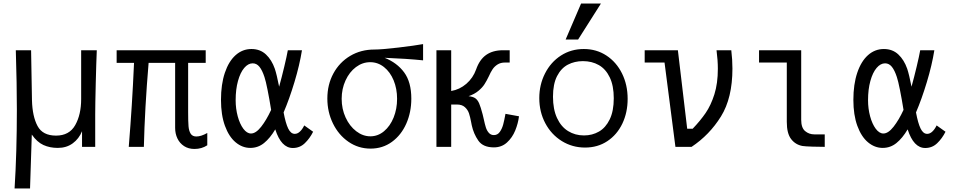

<svg xmlns="http://www.w3.org/2000/svg" viewBox="-20 -836 5440 1093"><path d="M76 -212.5Q76 -355.5 70 -550H157L162 -265Q164.5 -173 193.8 -118.5Q223 -64 299 -64Q374.5 -64 408.2 -123.8Q442 -183.5 442 -272V-550H531Q528 -482 525 -359.8Q522 -237.5 522 -185V0H447V-89Q429.5 -46 394 -20Q358.5 6 309 6Q263.5 6 227.2 -10.5Q191 -27 161 -70L151 237H63Q76 32.5 76 -212.5Z M977 -108V-478H826Q804 -216 799 0H713Q723.5 -130.5 730.2 -237.2Q737 -344 743 -478H644V-550H1151V-478H1051V-197Q1051 -144 1053.2 -117.2Q1055.5 -90.5 1065.5 -74.8Q1075.5 -59 1098 -59Q1124.5 -59 1160 -79V-9Q1128 12 1087 12Q1053 12 1028 -4.2Q1003 -20.5 990 -47.8Q977 -75 977 -108Z M1238 -267.5Q1238 -356 1260 -421.5Q1282 -487 1321.2 -522Q1360.5 -557 1411.5 -557Q1461 -557 1494 -526Q1527 -495 1544.5 -444.5Q1555.5 -411.5 1569 -342.5Q1584 -396.5 1598.2 -456.2Q1612.5 -516 1618.5 -550H1699Q1685.5 -465.5 1656.2 -368.5Q1627 -271.5 1594.5 -196Q1606 -134 1620.8 -104Q1635.5 -74 1658 -74Q1673.5 -74 1687.2 -86.8Q1701 -99.5 1712 -122L1762.5 -86Q1743.5 -48 1715.2 -20.8Q1687 6.5 1647 6.5Q1581 6.5 1547 -99.5Q1517.5 -49.5 1483.2 -21.8Q1449 6 1405 6Q1359.5 6 1321.2 -26Q1283 -58 1260.5 -119.8Q1238 -181.5 1238 -267.5ZM1409 -76Q1436.5 -76 1466.8 -114.5Q1497 -153 1523.5 -210.5Q1513.5 -273 1503.2 -324.2Q1493 -375.5 1485.5 -397.5Q1473 -436 1457 -455.8Q1441 -475.5 1418.5 -475.5Q1392.5 -475.5 1370.2 -449.2Q1348 -423 1334.8 -375.2Q1321.5 -327.5 1321.5 -265.5Q1321.5 -218 1333.2 -174.2Q1345 -130.5 1365.2 -103.2Q1385.5 -76 1409 -76Z M1843.5 -275Q1843.5 -354.5 1878 -418Q1912.5 -481.5 1973.5 -517.8Q2034.5 -554 2111 -554Q2152 -554 2247.2 -565.2Q2342.5 -576.5 2388.5 -585V-492.5Q2295 -502 2169.5 -507Q2240 -479 2280.8 -423.8Q2321.5 -368.5 2321.5 -274.5Q2321.5 -197 2292.8 -132Q2264 -67 2211.2 -28.5Q2158.5 10 2089.5 10Q2020 10 1963.8 -28.8Q1907.5 -67.5 1875.5 -133Q1843.5 -198.5 1843.5 -275ZM2240.5 -273.5Q2240.5 -331 2220.8 -378.8Q2201 -426.5 2166 -454.2Q2131 -482 2087.5 -482Q2043.5 -482 2006.2 -454Q1969 -426 1947 -378Q1925 -330 1925 -273.5Q1925 -216 1947.5 -167Q1970 -118 2007.8 -89Q2045.5 -60 2088.5 -60Q2131.5 -60 2166.2 -89Q2201 -118 2220.8 -167Q2240.5 -216 2240.5 -273.5Z M2665.5 -123 2662 -141Q2656.5 -170.5 2649.8 -190.8Q2643 -211 2626.5 -226Q2610 -241 2581.5 -241H2548.5V0H2464.5V-550H2548.5V-318Q2596.5 -326 2634.8 -359Q2673 -392 2690.5 -441Q2710 -497 2747.8 -523.5Q2785.5 -550 2843.5 -550H2881.5V-480H2854.5Q2830 -480 2812.5 -469Q2795 -458 2784 -441.5Q2773 -425 2762.5 -401Q2750.5 -376 2738.2 -356.8Q2726 -337.5 2703.5 -318.8Q2681 -300 2647.5 -288.5Q2672 -286 2685.5 -276.8Q2699 -267.5 2707.8 -247.2Q2716.5 -227 2727.5 -185Q2730.5 -174.5 2734 -157.5Q2740 -129 2745.8 -110.8Q2751.5 -92.5 2762.8 -79.8Q2774 -67 2791.5 -67Q2812.5 -67 2825.2 -85Q2838 -103 2844.5 -127.2Q2851 -151.5 2857.5 -188L2934.5 -174Q2929.5 -133.5 2913 -93Q2896.5 -52.5 2866 -24.8Q2835.5 3 2791.5 3Q2729.5 3 2702.8 -35.8Q2676 -74.5 2665.5 -123Z M3050 -277.5Q3050 -354 3082.8 -418.2Q3115.5 -482.5 3173.2 -519.8Q3231 -557 3303.5 -557Q3375.5 -557 3432.2 -519.8Q3489 -482.5 3521 -417.8Q3553 -353 3553 -273Q3553 -195.5 3522.8 -132.2Q3492.5 -69 3437.5 -32.5Q3382.5 4 3310.5 4Q3238 4 3178.2 -33Q3118.5 -70 3084.2 -134.5Q3050 -199 3050 -277.5ZM3474 -276.5Q3474 -348 3451.2 -395.5Q3428.5 -443 3389 -465.5Q3349.5 -488 3298.5 -488Q3251 -488 3212.8 -468Q3174.5 -448 3151.2 -402.8Q3128 -357.5 3128 -285.5Q3128 -214 3151 -164.2Q3174 -114.5 3214 -89.8Q3254 -65 3304.5 -65Q3351.5 -65 3389.8 -87Q3428 -109 3451 -156.5Q3474 -204 3474 -276.5ZM3200 -611 3288 -816H3401L3271 -611Z M3763 -480H3650V-550H3839L3892 -103H3923Q3967 -149 3997 -192.8Q4027 -236.5 4046.8 -299Q4066.5 -361.5 4066.5 -444.5Q4066.5 -492.5 4059 -550H4143Q4149.5 -496.5 4149.5 -445.5Q4149.5 -278 4084.2 -173Q4019 -68 3917 0H3825Z M4459 -142V-480H4301V-550H4541V-154Q4541 -108.5 4563.2 -89.8Q4585.5 -71 4616 -71H4675V0Q4648 0 4605.8 -1.2Q4563.5 -2.5 4548 -5Q4508 -12.5 4483.5 -44.5Q4459 -76.5 4459 -142Z M4838 -267.5Q4838 -356 4860 -421.5Q4882 -487 4921.2 -522Q4960.5 -557 5011.5 -557Q5061 -557 5094 -526Q5127 -495 5144.5 -444.5Q5155.5 -411.5 5169 -342.5Q5184 -396.5 5198.2 -456.2Q5212.5 -516 5218.5 -550H5299Q5285.5 -465.5 5256.2 -368.5Q5227 -271.5 5194.5 -196Q5206 -134 5220.8 -104Q5235.5 -74 5258 -74Q5273.5 -74 5287.2 -86.8Q5301 -99.5 5312 -122L5362.5 -86Q5343.5 -48 5315.2 -20.8Q5287 6.5 5247 6.5Q5181 6.5 5147 -99.5Q5117.5 -49.5 5083.2 -21.8Q5049 6 5005 6Q4959.5 6 4921.2 -26Q4883 -58 4860.5 -119.8Q4838 -181.5 4838 -267.5ZM5009 -76Q5036.5 -76 5066.8 -114.5Q5097 -153 5123.5 -210.5Q5113.5 -273 5103.2 -324.2Q5093 -375.5 5085.5 -397.5Q5073 -436 5057 -455.8Q5041 -475.5 5018.5 -475.5Q4992.5 -475.5 4970.2 -449.2Q4948 -423 4934.8 -375.2Q4921.5 -327.5 4921.5 -265.5Q4921.5 -218 4933.2 -174.2Q4945 -130.5 4965.2 -103.2Q4985.5 -76 5009 -76Z"/></svg>

Font: JuliaMono
Style: Regular
Weight: 400
Monospace: yes
Designer: cormullion
Foundry: corm
Version: Version 0.055; ttfautohint (v1.8.4)